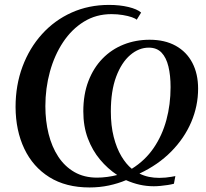

<svg xmlns="http://www.w3.org/2000/svg" viewBox="-20 -772 862 802"><path d="M354 11Q255 11 186.2 -32Q117.5 -75 81.5 -150.8Q45.5 -226.5 45 -325Q45 -416 74 -493.8Q103 -571.5 155.5 -629.5Q208 -687.5 279.2 -719.5Q350.5 -751.5 435.5 -751.5Q480 -751.5 516.5 -742.8Q553 -734 569.5 -719.5L551 -689.5Q546.5 -694.5 531 -700Q515.5 -705.5 493 -709.2Q470.5 -713 445.5 -713Q381.5 -713 330.5 -681.5Q279.5 -650 243.5 -595.8Q207.5 -541.5 188.5 -472.5Q169.5 -403.5 169.5 -328.5Q169.5 -267 183 -212.8Q196.5 -158.5 223.5 -117.5Q250.5 -76.5 291 -53.2Q331.5 -30 385.5 -30Q405.5 -30 428 -33Q450.5 -36 469.5 -41Q429.5 -67.5 397.8 -105.5Q366 -143.5 347 -193.8Q328 -244 328 -307Q328 -377.5 349.2 -433Q370.5 -488.5 408.2 -527.2Q446 -566 496.5 -586Q547 -606 605 -606Q668.5 -606 714 -580.8Q759.5 -555.5 783.5 -509.5Q807.5 -463.5 807.5 -401.5Q807.5 -329.5 778.8 -262Q750 -194.5 695.2 -139Q640.5 -83.5 562.5 -47Q581.5 -37.5 602.2 -33.2Q623 -29 645.5 -29Q658 -29 671.5 -30.2Q685 -31.5 696.2 -33.5Q707.5 -35.5 712.5 -36.5L706.5 -4.5Q695.5 -1.5 680.8 0.8Q666 3 650.8 4.5Q635.5 6 622.5 6Q592 6 563.2 -0.5Q534.5 -7 506.5 -19.5Q473.5 -5.5 434.8 2.8Q396 11 354 11ZM530.5 -67Q586 -101.5 621.8 -153.8Q657.5 -206 675 -270.8Q692.5 -335.5 692.5 -408Q692.5 -457 683.5 -494.2Q674.5 -531.5 654.8 -552.2Q635 -573 601.5 -573Q560 -573 523.8 -542Q487.5 -511 465.2 -451.5Q443 -392 443 -306.5Q443 -247 455 -200Q467 -153 487 -119.5Q507 -86 530.5 -67Z"/></svg>

Font: Merriweather 120pt Medium
Style: Italic
Weight: 500
Italic angle: -7.8°
Version: Version 2.101